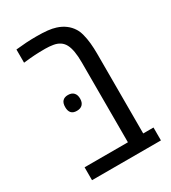

<svg xmlns="http://www.w3.org/2000/svg" viewBox="-161 -723 717 806"><g transform="rotate(-30 197.5 -320.0)"><path d="M44.9 0V-62.5H254.9V-449.7Q254.9 -509.8 239.7 -538.6Q224.6 -567.4 187.5 -573.2Q179.2 -574.7 169.7 -575.4Q160.2 -576.2 150.4 -576.2Q121.6 -576.2 100.3 -575Q79.1 -573.7 44.4 -569.8V-633.8Q70.8 -636.7 95.2 -638.2Q119.6 -639.6 143.1 -639.6Q175.8 -639.6 197.8 -637.2Q219.7 -634.8 236.3 -629.4Q259.3 -622.1 276.6 -609.1Q293.9 -596.2 305.2 -578.1Q313.5 -565.4 318.8 -545.2Q324.2 -524.9 326.7 -500.2Q329.1 -475.6 329.1 -449.2V-62.5H378.9V0ZM135.7 -283.7Q100.6 -283.7 100.6 -321.8Q100.6 -341.3 109.6 -350.8Q118.7 -360.4 135.7 -360.4Q153.8 -360.4 163.3 -350.3Q172.9 -340.3 172.9 -321.8Q172.9 -303.2 163.3 -293.5Q153.8 -283.7 135.7 -283.7Z"/></g></svg>

Font: Open Sans Condensed
Style: Regular
Weight: 400
Width: 3
Designer: Monotype Design Team
Foundry: Monotype Imaging Inc.
Version: Version 3.000